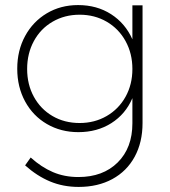

<svg xmlns="http://www.w3.org/2000/svg" viewBox="-20 -542 672 757"><path d="M542 -521V-57Q542 19 511 76Q480 133 423 164Q366 195 290 195Q229 195 177.5 173.5Q126 152 79 110L101 79Q143 117 188.5 136.5Q234 156 289 156Q386 156 444 98.5Q502 41 502 -56V-155Q475 -92 419 -56.5Q363 -21 289 -21Q220 -21 165 -53Q110 -85 79 -142Q48 -199 48 -271Q48 -343 79 -400Q110 -457 164.5 -489.5Q219 -522 288 -522Q362 -522 418 -486Q474 -450 502 -387V-521ZM502 -270Q502 -331 475 -380Q448 -429 400.5 -456.5Q353 -484 294 -484Q235 -484 187.5 -456.5Q140 -429 113.5 -380Q87 -331 87 -270Q87 -209 113.5 -160.5Q140 -112 187 -84.5Q234 -57 294 -57Q353 -57 400.5 -84.5Q448 -112 475 -160.5Q502 -209 502 -270Z"/></svg>

Font: TypoPRO Montserrat
Style: Regular
Weight: 275
Designer: Julieta Ulanovsky
Foundry: Julieta Ulanovsky
Version: Version 6.001